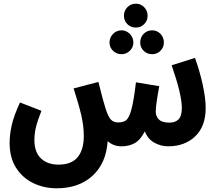

<svg xmlns="http://www.w3.org/2000/svg" viewBox="-20 -786 1182 1038"><path d="M1092 -203Q1092 -103 1035.5 -49Q979 5 889 5Q850 5 814.5 -14.5Q779 -34 763 -76Q739 -29 708 -12Q677 5 637 5Q593 5 562 -23Q554 97 480 164.5Q406 232 286 232Q219 232 161 204.5Q103 177 67.5 122Q32 67 32 -13Q32 -57 43 -107.5Q54 -158 88 -232L204 -187Q183 -134 174.5 -99Q166 -64 166 -29Q166 37 201.5 70.5Q237 104 296 104Q367 104 400 63.5Q433 23 433 -50Q433 -105 419.5 -163Q406 -221 378 -308L512 -343Q537 -242 549 -205Q563 -158 578 -141Q593 -124 618 -124Q647 -124 662.5 -136.5Q678 -149 690.5 -194.5Q703 -240 715 -341L841 -320Q822 -219 822 -183Q822 -156 839.5 -139.5Q857 -123 896 -123Q928 -123 945.5 -141Q963 -159 963 -203Q963 -275 908 -433L1034 -473Q1059 -405 1075.5 -330Q1092 -255 1092 -203ZM650 -701Q650 -728 668.5 -747Q687 -766 715 -766Q741 -766 759.5 -747Q778 -728 778 -701Q778 -674 759.5 -655.5Q741 -637 715 -637Q687 -637 668.5 -655.5Q650 -674 650 -701ZM572 -556Q572 -583 591 -602.5Q610 -622 637 -622Q663 -622 682 -602.5Q701 -583 701 -556Q701 -530 682 -511.5Q663 -493 637 -493Q610 -493 591 -511.5Q572 -530 572 -556ZM738 -556Q738 -584 756.5 -603Q775 -622 803 -622Q829 -622 847.5 -603Q866 -584 866 -556Q866 -530 847.5 -511.5Q829 -493 803 -493Q775 -493 756.5 -511.5Q738 -530 738 -556Z"/></svg>

Font: Noto Sans Arabic Cond
Style: Bold
Weight: 700
Width: 3
Designer: Nadine Chahine
Foundry: Monotype Imaging Inc.
Version: Version 1.001